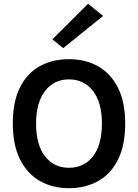

<svg xmlns="http://www.w3.org/2000/svg" viewBox="-20 -972 723 1006"><path d="M341 14Q254.5 14 188.3 -24.1Q122 -62.2 84.5 -137.6Q47.1 -213 47.1 -325Q47.1 -439.1 84.5 -513.8Q122 -588.5 188.3 -625.2Q254.5 -661.9 341 -661.9Q428.1 -661.9 494.6 -624.2Q561.1 -586.5 598.5 -511.6Q636 -436.6 636 -325Q636 -211.5 598.5 -136.1Q561.1 -60.7 494.6 -23.4Q428.1 14 341 14ZM341 -92.9Q420.5 -92.9 467.3 -152.9Q514 -212.9 514 -326Q514 -434.8 467.3 -495.4Q420.5 -556.1 341 -556.1Q263.1 -556.1 216.1 -495.3Q169.1 -434.5 169.1 -325Q169.1 -212.6 216.1 -152.8Q263.1 -92.9 341 -92.9ZM311.1 -719.7 254.6 -766.1 441.6 -952.4 520.3 -888.6Z"/></svg>

Font: Karla
Style: Regular
Weight: 400
Designer: Jonathan Pinhorn
Version: Version 2.004;gftools[0.9.33]